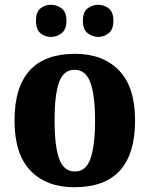

<svg xmlns="http://www.w3.org/2000/svg" viewBox="-20 -776 628 806"><path d="M292 10Q547 10 547 -270Q547 -411 479.5 -480.5Q412 -550 295 -550Q41 -550 41 -270Q41 -129 108 -59.5Q175 10 292 10ZM294 -56Q247 -56 228 -110.5Q209 -165 209 -270Q209 -376 227.5 -429.5Q246 -483 293 -483Q340 -483 359.5 -429.5Q379 -376 379 -270Q379 -165 360 -110.5Q341 -56 294 -56ZM393 -621Q416 -621 436 -636.5Q456 -652 456 -689Q456 -726 436 -741Q416 -756 393 -756Q368 -756 348 -741Q328 -726 328 -689Q328 -652 348 -636.5Q368 -621 393 -621ZM194 -621Q218 -621 238.5 -636.5Q259 -652 259 -689Q259 -726 238.5 -741Q218 -756 194 -756Q169 -756 150 -741Q131 -726 131 -689Q131 -652 150 -636.5Q169 -621 194 -621Z"/></svg>

Font: Noto Serif SemiCondensed Extra
Style: Regular
Weight: 800
Width: 4
Designer: Monotype Design Team
Foundry: Monotype Imaging Inc.
Version: Version 1.002